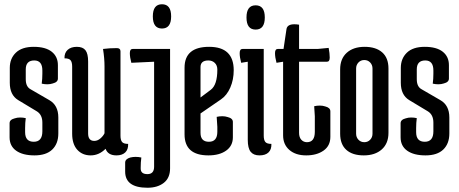

<svg xmlns="http://www.w3.org/2000/svg" viewBox="-20 -720 2156 902"><path d="M98 -99Q98 -54 138.5 -54Q179 -54 179 -103V-144Q179 -181 153 -197L65 -250Q26 -274 26 -331V-401Q26 -445 54.5 -472.5Q83 -500 138.5 -500Q194 -500 223 -477Q252 -454 252 -414V-351Q252 -334 228 -328Q216 -324 202.5 -324Q189 -324 176 -327Q179 -349 179 -374V-389Q179 -436 141 -436Q101 -436 101 -394V-348Q101 -313 123 -301L211 -250Q254 -226 254 -168V-93Q254 -45 225.5 -17.5Q197 10 142 10Q87 10 56 -12Q25 -34 25 -75V-141Q25 -158 49 -164Q61 -168 74.5 -168Q88 -168 101 -165Q98 -143 98 -118Z M471 -408Q471 -446 464 -490Q494 -494 529 -494Q546 -494 546 -479V-83Q546 -62 553.5 -53Q561 -44 582 -44Q583 -18 568.5 -4Q554 10 527 10Q487 10 476 -21Q445 10 406 10Q367 10 343 -16.5Q319 -43 319 -92V-407Q319 -428 311.5 -437Q304 -446 283 -446Q282 -471 297.5 -485.5Q313 -500 341 -500Q369 -500 381.5 -484Q394 -468 394 -431V-93Q394 -58 423 -58Q438 -58 451.5 -69.5Q465 -81 471 -94Z M741 -586Q698 -586 698 -643Q698 -700 741 -700Q784 -700 784 -643Q784 -586 741 -586ZM673 162Q568 162 568 86V44Q568 27 592 20Q604 17 617.5 17Q631 17 644 20Q641 42 641 67V72Q641 98 672.5 98Q704 98 704 63V-430L597 -425Q590 -451 590 -470.5Q590 -490 603 -490H779V71Q779 116 749.5 139Q720 162 673 162Z M1001 -393Q1001 -413 989 -424.5Q977 -436 959 -436Q922 -436 922 -405V-262L970 -298Q1001 -321 1001 -393ZM847 -89V-402Q847 -500 962.5 -500Q1078 -500 1078 -390Q1078 -346 1062 -309Q1046 -272 1018 -253L922 -187V-96Q922 -54 961.5 -54Q1001 -54 1001 -101V-124L998 -171Q1011 -174 1024.5 -174Q1038 -174 1050 -170Q1074 -164 1074 -147V-75Q1074 -35 1042.5 -12.5Q1011 10 959 10Q847 10 847 -89Z M1181 -581Q1138 -581 1138 -638Q1138 -695 1181 -695Q1224 -695 1224 -638Q1224 -581 1181 -581ZM1119 -490H1219V-83Q1219 -62 1226.5 -53Q1234 -44 1255 -44Q1256 -18 1241.5 -4Q1227 10 1199 10Q1171 10 1157.5 -7Q1144 -24 1144 -63V-430L1113 -425Q1106 -451 1106 -470.5Q1106 -490 1119 -490Z M1310 -84V-430L1279 -425Q1272 -451 1272 -470.5Q1272 -490 1285 -490H1312L1326 -584Q1330 -606 1363 -606Q1373 -606 1385 -604V-490H1472L1524 -495Q1529 -469 1529 -449.5Q1529 -430 1516 -430H1385V-96Q1385 -75 1395.5 -63.5Q1406 -52 1422 -52Q1459 -52 1459 -101V-174L1456 -221Q1469 -224 1482.5 -224Q1496 -224 1508 -220Q1532 -214 1532 -197V-77Q1532 -35 1500 -12.5Q1468 10 1418.5 10Q1369 10 1339.5 -15.5Q1310 -41 1310 -84Z M1578 -92V-394Q1578 -444 1609 -472Q1640 -500 1693 -500Q1746 -500 1775.5 -474Q1805 -448 1805 -398V-96Q1805 -46 1773.5 -18Q1742 10 1689 10Q1636 10 1607 -16Q1578 -42 1578 -92ZM1653 -398V-92Q1653 -75 1664 -63.5Q1675 -52 1691.5 -52Q1708 -52 1719 -63.5Q1730 -75 1730 -92V-398Q1730 -415 1719 -426.5Q1708 -438 1691.5 -438Q1675 -438 1664 -426.5Q1653 -415 1653 -398Z M1935 -99Q1935 -54 1975.5 -54Q2016 -54 2016 -103V-144Q2016 -181 1990 -197L1902 -250Q1863 -274 1863 -331V-401Q1863 -445 1891.5 -472.5Q1920 -500 1975.5 -500Q2031 -500 2060 -477Q2089 -454 2089 -414V-351Q2089 -334 2065 -328Q2053 -324 2039.5 -324Q2026 -324 2013 -327Q2016 -349 2016 -374V-389Q2016 -436 1978 -436Q1938 -436 1938 -394V-348Q1938 -313 1960 -301L2048 -250Q2091 -226 2091 -168V-93Q2091 -45 2062.5 -17.5Q2034 10 1979 10Q1924 10 1893 -12Q1862 -34 1862 -75V-141Q1862 -158 1886 -164Q1898 -168 1911.5 -168Q1925 -168 1938 -165Q1935 -143 1935 -118Z"/></svg>

Font: el_Medula One
Style: Regular
Weight: 400
Designer: Luciano Vergara
Foundry: Luciano Vergara
Version: Version 1.002 August 17, 2020